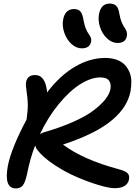

<svg xmlns="http://www.w3.org/2000/svg" viewBox="-20 -1075 754 1064"><path d="M631.8 -836.9Q600.1 -836.9 573.2 -862.1Q546.4 -887.2 534.2 -925Q522 -962.9 528.8 -998Q540 -1055.2 587.9 -1055.2Q611.3 -1055.2 624.3 -1042.5Q637.2 -1029.8 642.1 -996.1Q646 -971.7 654.3 -951.9Q662.6 -932.1 669.9 -922.6Q677.2 -913.1 681.4 -900.9Q685.5 -888.7 683.1 -875Q675.8 -836.9 631.8 -836.9ZM433.1 -807.1Q401.9 -807.1 375 -832.3Q348.1 -857.4 335.7 -895.3Q323.2 -933.1 330.1 -967.8Q341.3 -1024.9 391.1 -1024.9Q413.6 -1024.9 425.3 -1011.7Q437 -998.5 442.9 -963.9Q446.8 -938 455.1 -917.7Q463.4 -897.5 470.7 -887.9Q478 -878.4 482.7 -867.2Q487.3 -856 484.9 -844.2Q478 -807.1 433.1 -807.1ZM67.9 -30.8Q0 -30.8 23.9 -158.2Q44.4 -257.3 127 -412.1Q134.3 -459 134 -493.9Q133.8 -528.8 125 -586.9Q119.6 -621.1 132.1 -640.1Q144.5 -659.2 173.8 -659.2Q232.4 -659.2 241.2 -563Q313.5 -657.7 396.2 -705.8Q479 -753.9 563 -753.9Q599.1 -753.9 627 -743.7Q654.8 -733.4 671.4 -715.8Q688 -698.2 697.8 -674.6Q707.5 -650.9 707.8 -623.8Q708 -596.7 703.1 -567.9Q694.3 -525.4 670.9 -487.5Q647.5 -449.7 604.2 -412.1Q561 -374.5 491.9 -339.6Q422.9 -304.7 329.1 -273.9Q440.4 -189.9 638.2 -137.2Q674.3 -127.9 686.8 -115.2Q699.2 -102.5 694.8 -80.1Q684.6 -32.2 615.2 -32.2Q585 -32.2 527.3 -49.3Q469.7 -66.4 405.5 -94Q341.3 -121.6 279.3 -162.8Q217.3 -204.1 185.1 -246.1Q178.2 -255.9 174.8 -269Q147.5 -199.2 129.9 -110.8Q119.6 -63.5 106 -47.1Q92.3 -30.8 67.9 -30.8ZM536.1 -646Q485.4 -646 426 -609.1Q366.7 -572.3 306.4 -499.3Q246.1 -426.3 201.2 -331.1Q208.5 -336.4 223.1 -341.8Q314.9 -368.2 386.5 -400.1Q458 -432.1 499.8 -464.1Q541.5 -496.1 564 -524.9Q586.4 -553.7 591.8 -580.1Q597.2 -610.4 584.2 -628.2Q571.3 -646 536.1 -646Z"/></svg>

Font: Shantell Sans Irregular Bouncy
Style: Italic
Weight: 500
Italic angle: -11.31°
Designer: Stephen Nixon, Anya Danilova, Shantell Martin
Foundry: Arrow Type
Version: Version 1.006;[9816181b4]